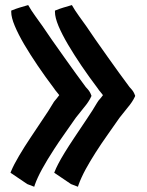

<svg xmlns="http://www.w3.org/2000/svg" viewBox="-20 -605 568 742"><path d="M192.4 -558.6V-564Q211.4 -571.8 224.9 -575.7Q238.3 -579.6 257.8 -585.4Q269 -565.4 285.6 -542.5Q306.2 -514.2 313 -504.4Q342.3 -460.4 398.4 -381.8L441.4 -321.8Q462.4 -293 480.5 -268.6Q488.8 -259.8 493.4 -253.4Q498 -247.1 502.4 -234.9L501.5 -231.9Q492.2 -211.4 472.7 -188.5Q454.6 -166 441.9 -149.9Q422.4 -121.6 398.4 -87.9Q344.7 -12.2 311.5 48.3Q293.5 81.5 283.7 108.9L281.2 116.7L254.4 106.4L189.5 62.5Q196.8 43.9 204.6 29.3Q223.6 -7.8 267.6 -73.7Q291.5 -109.9 315.2 -144.8Q338.9 -179.7 355 -207.5Q356.9 -211.4 360.8 -216.3Q370.6 -227.1 377.9 -237.3Q375 -241.7 368.4 -249.3Q361.8 -256.8 357.9 -263.2Q290 -353 242.7 -433.1Q219.7 -472.2 206.1 -504.4Q192.4 -537.6 192.4 -558.6ZM23.4 -558.6V-564Q42.5 -571.8 55.9 -575.7Q69.3 -579.6 88.9 -585.4Q100.1 -565.4 116.7 -542.5Q137.2 -514.2 144 -504.4Q173.3 -460.4 229.5 -381.8L272.5 -321.8Q293.5 -293 311.5 -268.6Q319.8 -259.8 324.5 -253.4Q329.1 -247.1 333.5 -234.9L332.5 -231.9Q323.2 -211.4 303.7 -188.5Q285.6 -166 272.9 -149.9Q253.4 -121.6 229.5 -87.9Q205.6 -54.2 189 -28.3Q161.1 14.6 142.8 48.1Q124.5 81.5 114.7 108.9L112.3 116.7L85.4 106.4L20.5 62.5L22.9 56.6Q33.2 31.7 53.7 -2.9Q74.2 -37.6 98.4 -73.7Q122.6 -109.9 140.1 -136.2Q169.9 -179.7 186 -207.5Q188 -211.4 192.1 -216.1Q196.3 -220.7 199.2 -224.6Q206.5 -233.4 209 -237.3Q206.1 -241.7 199.5 -249.3Q192.9 -256.8 189 -263.2Q121.1 -353 73.7 -433.1Q50.8 -472.2 37.1 -504.9Q23.4 -537.6 23.4 -558.6Z"/></svg>

Font: Bakudai
Style: Bold
Weight: 700
Version: Version 1.48